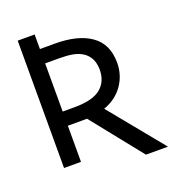

<svg xmlns="http://www.w3.org/2000/svg" viewBox="-145 -837 927 1030"><g transform="rotate(-20 318.5 -322.0)"><path d="M384.8 -225.1C476.1 -256.3 534.7 -336.9 534.7 -433.1C534.7 -504.9 510.3 -557.6 460.9 -592.3C411.6 -627 343.3 -644 255.9 -644H170.4V-727.1H73.7V0H170.4V-206.1H252.4C266.1 -206.1 275.4 -206.1 279.8 -206.5L511.2 83H636.7ZM434.1 -430.7C434.1 -385.7 418.9 -350.6 388.2 -325.2C357.4 -299.8 307.1 -287.1 237.3 -287.1H170.4V-562H251.5C281.2 -562 306.6 -560.1 326.7 -556.2C398.9 -542.5 434.1 -497.1 434.1 -430.7Z"/></g></svg>

Font: SG Kara Light
Style: Regular
Weight: 400
Designer: Damoon Khanjanzadeh
Version: Version 1.000